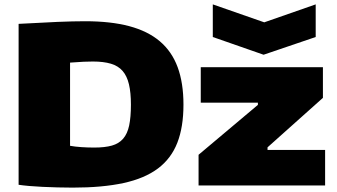

<svg xmlns="http://www.w3.org/2000/svg" viewBox="-20 -847 1541 877"><path d="M952 -827 1187 -745 1422 -827V-678L1184 -597L952 -678ZM887 -140 1158 -368V-378H897V-540H1455V-400L1202 -174V-162H1465V0H887ZM312 10Q277 10 242 9Q207 8 174 6.5Q141 5 113 2.5Q85 0 65 -3V-738Q170 -744 242.5 -747Q315 -750 369 -750Q486 -750 570.5 -727.5Q655 -705 710 -658.5Q765 -612 791.5 -540Q818 -468 818 -369Q818 -267 790 -195Q762 -123 701.5 -77.5Q641 -32 544.5 -11Q448 10 312 10ZM410 -173Q459 -173 491 -182Q523 -191 542.5 -213.5Q562 -236 570 -274Q578 -312 578 -369Q578 -424 569 -462Q560 -500 540 -523Q520 -546 486.5 -556Q453 -566 404 -566Q386 -566 362.5 -565Q339 -564 300 -561V-181Q322 -177 351.5 -175Q381 -173 410 -173Z"/></svg>

Font: Encode Sans Wide
Style: Black
Weight: 900
Designer: Pablo Impallari, Andres Torresi
Foundry: Pablo Impallari, Andres Torresi
Version: Version 1.000; ttfautohint (v1.00) -l 8 -r 50 -G 200 -x 14 -